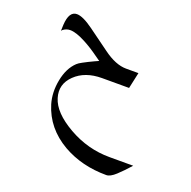

<svg xmlns="http://www.w3.org/2000/svg" viewBox="-114 -403 851 855"><g transform="rotate(20 311.0 24.5)"><path d="M251 -143.6Q214.8 -169.9 179.7 -188.5Q133.8 -212.9 105.5 -212.9Q87.9 -212.9 72.3 -201.2Q70.3 -198.2 67.4 -196.3Q67.4 -212.9 68.4 -224.6Q72.3 -290 109.4 -290Q137.7 -290 187.5 -253.9L288.1 -180.7Q347.7 -136.7 397.5 -136.7H456.1L439.5 -60.5H311.5Q231.4 -60.5 184.6 -15.1Q137.7 30.3 156.2 90.8Q174.8 153.3 267.1 206.1Q359.4 258.8 462.9 258.8H575.2Q545.9 292 520.5 315.4Q495.1 338.9 476.6 338.9Q360.4 338.9 269.5 287.1Q169.9 229.5 138.7 127Q123 74.2 134.8 14.2Q146.5 -45.9 181.6 -79.1Q188.5 -85.9 205.1 -94.7Q226.6 -106.4 253.9 -119.1L273.4 -127.9Z"/></g></svg>

Font: Thabit-Oblique
Style: Oblique
Weight: 500
Designer: Regenerated by Nadim Shaikli
Foundry: MAK Alagha
Version: 0.01